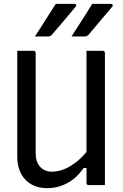

<svg xmlns="http://www.w3.org/2000/svg" viewBox="-20 -965 640 1001"><path d="M527 0H442Q440 0 438 -0.5Q436 -1 435 -2Q434 -3 433 -4Q432 -5 431.5 -7Q431 -9 431 -11V-89H416Q392 -54 362.5 -31Q333 -8 298.5 4Q264 16 226 16Q188 16 158.5 3.5Q129 -9 109.5 -31Q90 -53 80 -83Q70 -113 70 -147V-700H155Q159 -700 161 -698.5Q163 -697 164.5 -695Q166 -693 166 -689V-166Q166 -121 189 -95.5Q212 -70 251 -70Q282 -70 314 -82.5Q346 -95 381 -123Q406 -143 431 -173V-700H516Q520 -700 522 -698.5Q524 -697 525.5 -695Q527 -693 527 -689ZM271 -945H368Q374 -945 376.5 -940Q379 -935 374 -930Q356 -908 342.5 -892Q329 -876 316.5 -861Q304 -846 288 -827.5Q272 -809 249 -782Q247 -780 242.5 -777.5Q238 -775 232 -775H162Q182 -805 199 -832Q216 -859 233.5 -886.5Q251 -914 271 -945ZM461 -945H558Q564 -945 567 -940Q570 -935 565 -930Q547 -908 533 -892Q519 -876 506.5 -861Q494 -846 478.5 -827.5Q463 -809 440 -782Q438 -780 433.5 -777.5Q429 -775 423 -775H353Q372 -805 389.5 -832Q407 -859 424.5 -886.5Q442 -914 461 -945Z"/></svg>

Font: Code D OnePiece
Style: Regular
Weight: 400
Version: Version 1.085; ttfautohint (v1.8.4.7-5d5b);Nerd Fonts 3.0.2